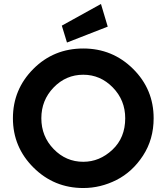

<svg xmlns="http://www.w3.org/2000/svg" viewBox="-20 -946 838 966"><path d="M522 -812 317 -732 291 -817 488 -926ZM399 -702Q546 -702 649.5 -599.5Q753 -497 753 -351Q753 -245 699.5 -163Q646 -81 566 -40.5Q486 0 399 0Q252 0 148.5 -103Q45 -206 45 -351Q45 -496 147.5 -599Q250 -702 399 -702ZM399 -570Q312 -570 250 -506Q188 -442 188 -351Q188 -260 250 -196Q312 -132 399 -132Q481 -132 545.5 -192.5Q610 -253 610 -351Q610 -442 547.5 -506Q485 -570 399 -570Z"/></svg>

Font: LilGrotesk Bold
Style: Regular
Weight: 700
Designer: BSozoo
Foundry: BSozoo
Version: Version 1.001;PS 001.001;hotconv 1.0.70;makeotf.lib2.5.58329